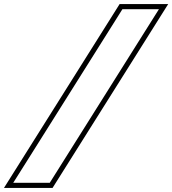

<svg xmlns="http://www.w3.org/2000/svg" viewBox="-162 -830 845 941"><path d="M401 -726 438 -785H617L547.1 -674L118.9 7L81.8 66H-97.2L-27.2 -45ZM424.2 -810 -142.5 91H95.6L662.3 -810Z"/></svg>

Font: Nordica Plus
Style: NordicaClassicBkOblOl
Weight: 900
Version: Version 1.01